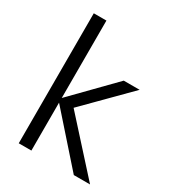

<svg xmlns="http://www.w3.org/2000/svg" viewBox="-175 -821 836 921"><g transform="rotate(30 243.0 -360.0)"><path d="M377 0 130 -279 358 -512H446L192 -256L193 -303L467 0ZM72 0V-720H142V0Z"/></g></svg>

Font: DM Sans 12pt Light
Style: Regular
Weight: 300
Version: Version 4.004;gftools[0.9.30]